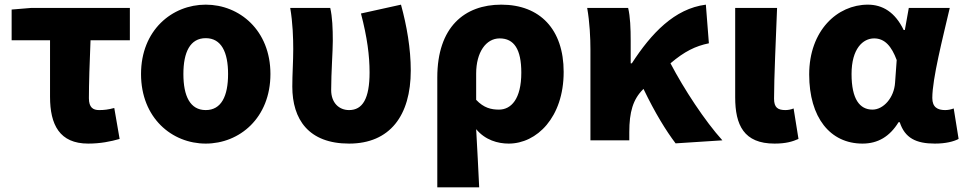

<svg xmlns="http://www.w3.org/2000/svg" viewBox="-20 -603 4142 825"><path d="M359 14C411 14 456 5 494 -6L471 -139C445 -132 427 -130 406 -130C380 -130 362 -141 362 -181C362 -242 365 -336 369 -430H538V-569H115L30 -562V-430H195V-187C195 -67 236 14 359 14Z M864 14C1009 14 1142 -96 1142 -285C1142 -473 1009 -583 864 -583C719 -583 586 -473 586 -285C586 -96 719 14 864 14ZM864 -130C797 -130 768 -190 768 -285C768 -379 797 -439 864 -439C931 -439 960 -379 960 -285C960 -190 931 -130 864 -130Z M1480 14C1655 14 1745 -106 1745 -300C1745 -394 1728 -492 1703 -583L1531 -545C1558 -442 1568 -363 1568 -292C1568 -179 1538 -130 1480 -130C1437 -130 1403 -161 1403 -216C1403 -292 1410 -383 1410 -427C1410 -481 1408 -530 1399 -569H1227C1238 -506 1240 -437 1240 -392C1240 -338 1236 -285 1236 -231C1236 -90 1306 14 1480 14Z M1859 202H2039C2035 120 2031 38 2026 -48C2065 -1 2119 14 2166 14C2286 14 2402 -98 2402 -294C2402 -477 2300 -583 2134 -583C1976 -583 1859 -487 1859 -270ZM2124 -132C2091 -132 2059 -139 2026 -174V-287C2026 -378 2068 -438 2127 -438C2189 -438 2220 -391 2220 -291C2220 -177 2176 -132 2124 -132Z M2517 0H2684V-35C2684 -122 2700 -176 2743 -219L2745 -221C2795 -117 2842 -41 2883 13L3084 0C3009 -83 2919 -220 2861 -331C2921 -382 2968 -405 3026 -417L3013 -583C2878 -566 2778 -459 2695 -331H2690V-427C2690 -481 2688 -532 2679 -569H2503C2514 -508 2517 -437 2517 -392Z M3308 14C3358 14 3386 5 3411 -6L3390 -137C3379 -132 3364 -130 3355 -130C3322 -130 3306 -141 3306 -179C3306 -269 3314 -439 3319 -569H3139V-185C3139 -66 3176 14 3308 14Z M3686 14C3752 14 3803 -16 3841 -78H3846C3868 -10 3916 14 3997 14C4044 14 4078 5 4099 -6L4078 -137C4065 -132 4052 -130 4041 -130C4009 -130 3986 -142 3986 -182C3986 -265 4031 -440 4061 -569H3885L3868 -474H3863C3826 -551 3772 -583 3709 -583C3577 -583 3457 -471 3457 -283C3457 -98 3547 14 3686 14ZM3729 -132C3674 -132 3639 -177 3639 -285C3639 -394 3688 -438 3736 -438C3782 -438 3811 -404 3833 -345L3826 -248C3822 -183 3776 -132 3729 -132Z"/></svg>

Font: Source Han Sans HK Heavy
Style: Regular
Weight: 900
Designer: Ryoko NISHIZUKA 西塚涼子 (kana, bopomofo & ideographs); Paul D. Hunt (Latin, Greek & Cyrillic); Sandoll Communications 산돌커뮤니
Foundry: Adobe
Version: Version 2.000;hotconv 1.0.107;makeotfexe 2.5.65593